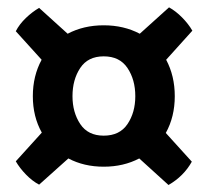

<svg xmlns="http://www.w3.org/2000/svg" viewBox="-20 -584 580 535"><path d="M89 -69.5Q70 -79.5 52.5 -97.5Q35 -115.5 24 -134.5L96.5 -214.5Q71.5 -259 71.5 -316Q71.5 -372.5 96 -417.5L24 -497Q34 -516.5 52 -533.8Q70 -551 89 -562L168.5 -490Q213 -513.5 269 -513.5Q325 -513.5 369.5 -490L451 -563.5Q470 -553 487.5 -535.2Q505 -517.5 516 -498.5L443 -417.5Q467 -372.5 467 -316Q467 -258.5 442 -213.5L514.5 -133.5Q492 -93 449.5 -68.5L368 -142.5Q324 -119.5 269 -119.5Q214 -119.5 170.5 -142.5ZM269 -206Q313.5 -206 335.2 -238.2Q357 -270.5 357 -316Q357 -362 335.2 -394.5Q313.5 -427 269 -427Q225 -427 203.5 -394.5Q182 -362 182 -316Q182 -271 203.5 -238.5Q225 -206 269 -206Z"/></svg>

Font: Signika Negative SemiBold
Style: Regular
Weight: 600
Designer: Anna Giedryś
Foundry: Anna Giedryś
Version: Version 2.000; ttfautohint (v1.8.3) -l 8 -r 50 -G 200 -x 9 -